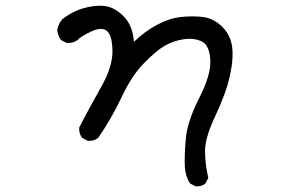

<svg xmlns="http://www.w3.org/2000/svg" viewBox="-20 -520 1040 671"><path d="M663 131 644 121Q628 96 626 63.5Q624 31 629 -32Q634 -95 676 -177Q718 -259 715 -310.5Q712 -362 685.5 -375Q659 -388 623 -383Q587 -378 556.5 -360.5Q526 -343 483 -299Q440 -255 405 -180.5Q370 -106 323 -38Q308 -26 286 -28L267 -38Q255 -54 257 -75Q294 -146 334 -217Q374 -288 373 -342.5Q372 -397 353.5 -412Q335 -427 298 -409.5Q261 -392 251 -380Q234 -368 213 -370L193 -380Q182 -396 180 -415Q184 -437 197 -452Q230 -479 271 -491Q312 -503 346 -499Q380 -495 412 -463Q444 -431 448 -374Q487 -411 529 -433.5Q571 -456 612 -460.5Q653 -465 689.5 -460.5Q726 -456 755.5 -427.5Q785 -399 791 -358Q797 -317 783.5 -255.5Q770 -194 733 -116Q696 -38 696.5 9Q697 56 708 102L698 121Q685 133 663 131Z"/></svg>

Font: Kosefont JP
Style: Regular
Weight: 400
Designer: Nozomi Seto 瀬戸のぞみ
Version: Version 3.00;June 19, 2020